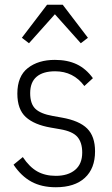

<svg xmlns="http://www.w3.org/2000/svg" viewBox="-20 -776 470 808"><path d="M215 12Q155 12 112 -11.5Q69 -35 37 -83L76 -115Q104 -73 137 -54.5Q170 -36 215 -36Q266 -36 296 -61Q326 -86 326 -134Q326 -176 306 -199.5Q286 -223 234 -232L194 -239Q124 -251 88.5 -283.5Q53 -316 53 -382Q53 -455 97 -489.5Q141 -524 211 -524Q264 -524 303 -505.5Q342 -487 371 -447L335 -414Q289 -476 212 -476Q161 -476 134 -453Q107 -430 107 -384Q107 -339 129 -318Q151 -297 202 -288L241 -281Q314 -268 347 -235Q380 -202 380 -139Q380 -67 337 -27.5Q294 12 215 12ZM244 -756 350 -617 320 -594 211 -716 102 -594 72 -617 178 -756Z"/></svg>

Font: IBM Plex Sans Cond Light
Style: Regular
Weight: 300
Width: 3
Designer: Mike Abbink, Paul van der Laan, Pieter van Rosmalen
Foundry: Bold Monday
Version: Version 1.3